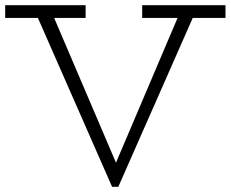

<svg xmlns="http://www.w3.org/2000/svg" viewBox="-20 -706 889 740"><path d="M310 -686V-637H0V-686ZM849 -686V-637H528V-686ZM412 14 112 -669H175L427 -79L678 -669H737L436 14Z"/></svg>

Font: BioRhyme ExtraBold Light
Style: Regular
Weight: 300
Version: Version 1.600;gftools[0.9.33]